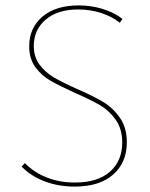

<svg xmlns="http://www.w3.org/2000/svg" viewBox="-20 -683 555 710"><path d="M256 -340Q199 -366 166 -385Q133 -404 110.5 -435Q88 -466 88 -512Q88 -580 137 -621.5Q186 -663 271 -663Q317 -663 359.5 -650Q402 -637 433 -613L423 -599Q394 -622 354 -635Q314 -648 269 -648Q193 -648 149 -610.5Q105 -573 105 -513Q105 -472 126.5 -443.5Q148 -415 179.5 -396.5Q211 -378 265 -354Q325 -328 361.5 -306Q398 -284 423.5 -247.5Q449 -211 449 -157Q449 -82 398.5 -37.5Q348 7 256 7Q197 7 146 -12Q95 -31 60 -67L72 -80Q106 -45 153.5 -26.5Q201 -8 257 -8Q341 -8 386.5 -48Q432 -88 432 -156Q432 -206 408 -240Q384 -274 349 -294.5Q314 -315 256 -340Z"/></svg>

Font: Ysabeau SC Thin
Style: Regular
Weight: 200
Designer: Christian Thalmann (Catharsis Fonts)
Version: Version 0.003